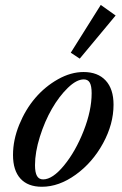

<svg xmlns="http://www.w3.org/2000/svg" viewBox="-20 -731 485 763"><path d="M296.9 -498 261.2 -521.5 380.4 -711.4 439.5 -669.4ZM146.5 11.2Q90.8 11.2 61.3 -21.2Q31.7 -53.7 31.7 -115.2Q31.7 -174.8 56.4 -235.4Q81.1 -295.9 120.1 -341.6Q159.2 -387.2 210.4 -416Q261.7 -444.8 312 -444.8Q368.7 -444.8 399.9 -411.1Q431.2 -377.4 431.2 -314.9Q431.2 -237.8 389.4 -161.4Q347.7 -85 281 -36.9Q214.4 11.2 146.5 11.2ZM151.4 -18.1Q189 -18.1 234.6 -73.7Q280.3 -129.4 312.3 -210.7Q344.2 -292 344.2 -360.4Q344.2 -389.2 336.9 -402.3Q329.6 -415.5 313 -415.5Q284.2 -415.5 249.5 -381.8Q214.8 -348.1 186.3 -298.6Q157.7 -249 138.4 -187.5Q119.1 -126 119.1 -74.7Q119.1 -45.4 127 -31.7Q134.8 -18.1 151.4 -18.1Z"/></svg>

Font: Elstob Medium
Style: Italic
Weight: 500
Italic angle: -20°
Designer: Peter S. Baker
Version: Version 1.015